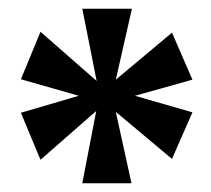

<svg xmlns="http://www.w3.org/2000/svg" viewBox="-20 -780 484 441"><path d="M169 -359 201 -525 73 -413 28 -521 161 -560 28 -598 73 -707 202 -594 169 -760H283L246 -597L375 -705L422 -597L290 -560L422 -522L375 -415L246 -523L282 -359Z"/></svg>

Font: Noto Serif Thai Condensed Black
Style: Regular
Weight: 900
Width: 3
Designer: Monotype Design Team
Foundry: Monotype Imaging Inc.
Version: Version 2.002; ttfautohint (v1.8.4.7-5d5b)